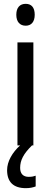

<svg xmlns="http://www.w3.org/2000/svg" viewBox="-20 -758 265 1001"><path d="M114 -738C84 -738 65 -719 65 -681C65 -644 84 -624 114 -624C143 -624 161 -644 161 -681C161 -719 144 -738 114 -738ZM85 117C85 78 102 44 147 0H154V-537H71V0H85C45 36 17 83 17 129C17 190 49 223 115 223C136 223 153 219 166 214V158C158 161 147 164 130 164C101 164 85 148 85 117Z"/></svg>

Font: Noto Sans Sinhala Condensed
Style: Regular
Weight: 400
Width: 3
Designer: Jelle Bosma - Monotype Design Team
Foundry: Monotype Imaging Inc.
Version: Version 2.006